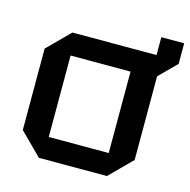

<svg xmlns="http://www.w3.org/2000/svg" viewBox="-97 -735 819 829"><g transform="rotate(15 313.0 -320.0)"><path d="M50 -98V-462L148 -560H524V-640H626V-548L550 -472V-98L452 0H148ZM166 -98H434V-462H166Z"/></g></svg>

Font: Tektur Medium
Style: Regular
Weight: 500
Designer: Adam Jagosz
Foundry: Adam Jagosz
Version: Version 1.005;gftools[0.9.30]